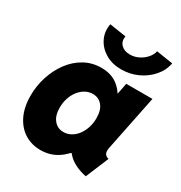

<svg xmlns="http://www.w3.org/2000/svg" viewBox="-179 -888 966 1024"><g transform="rotate(30 304.5 -376.0)"><path d="M215.8 7.8Q161.1 7.8 118.2 -19Q75.2 -45.9 50.5 -96.7Q25.9 -147.5 25.9 -218.8Q25.9 -278.8 44.2 -335.4Q62.5 -392.1 95.9 -437.3Q129.4 -482.4 176.3 -508.8Q223.1 -535.2 280.3 -535.2Q337.4 -535.2 376.5 -507.6Q415.5 -480 436.5 -431.6L332 -460H493.2L411.1 -398.4L436.5 -527.3H597.7L528.3 -185.5Q523.9 -163.6 529.8 -150.9Q535.6 -138.2 554.7 -132.8L496.1 7.8Q457.5 0.5 425.5 -15.9Q393.6 -32.2 374.5 -55.2Q355.5 -78.1 356.4 -104.5L443.4 -60.5H283.2L398.4 -104.5Q365.7 -51.8 320.1 -22Q274.4 7.8 215.8 7.8ZM273.9 -136.7Q298.8 -136.7 320.3 -148.9Q341.8 -161.1 357.4 -182.1Q373 -203.1 381.8 -230.5Q390.6 -257.8 390.6 -288.6Q390.6 -338.4 368.4 -365Q346.2 -391.6 310.1 -391.6Q285.2 -391.6 263.7 -379.4Q242.2 -367.2 226.1 -346.2Q210 -325.2 201.2 -297.9Q192.4 -270.5 192.4 -240.2Q192.4 -191.4 215.1 -164.1Q237.8 -136.7 273.9 -136.7ZM373.5 -580.1Q317.4 -580.1 275.9 -605Q234.4 -629.9 214.6 -670.9Q194.8 -711.9 204.1 -759.8L306.2 -744.1Q300.3 -711.4 320.1 -691.7Q339.8 -671.9 374.5 -671.9Q402.3 -671.9 427.7 -684.6Q453.1 -697.3 470.5 -717.5Q487.8 -737.8 492.2 -759.8L594.2 -744.1Q585 -696.3 552.2 -659.2Q519.5 -622.1 472.9 -601.1Q426.3 -580.1 373.5 -580.1Z"/></g></svg>

Font: Reddit Sans Black
Style: Italic
Weight: 900
Italic angle: -11.25°
Designer: Stephen Hutchings
Version: Version 1.013